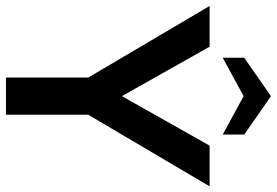

<svg xmlns="http://www.w3.org/2000/svg" viewBox="-174 -786 951 660"><g transform="rotate(90 302.0 -455.5)"><path d="M434 -819V-745L302 -817L170 -745V-819L302 -911ZM302 -398.5 472 -700H612L366 -283V0H238V-283L-8 -700H132Z"/></g></svg>

Font: Cabin
Style: Bold
Weight: 700
Designer: Pablo Impallari
Foundry: Pablo Impallari. http://www.impallari.com Igino Marini. http://www.ikern.com
Version: Version 3.001;hotconv 1.0.109;makeotfexe 2.5.65596